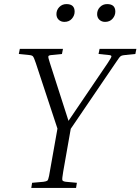

<svg xmlns="http://www.w3.org/2000/svg" viewBox="-20 -919 687 939"><path d="M356 -25 352 0H133L137 -25L193 -30Q207 -32 211.5 -35.5Q216 -39 220 -59L261 -290L155 -611Q146 -638 141 -643.5Q136 -649 121 -650L72 -655L77 -680H288L283 -655L234 -650Q218 -649 216.5 -643.5Q215 -638 224 -611L315 -328L507 -611Q525 -638 525 -643.5Q525 -649 511 -650L462 -655L467 -680H647L642 -655L593 -650Q582 -649 575.5 -647Q569 -645 563 -637Q557 -629 545 -611L326 -289L289 -79Q283 -44 285 -38Q287 -32 302 -30ZM295 -812Q278 -812 267 -822.5Q256 -833 256 -850Q256 -870 270 -884.5Q284 -899 305 -899Q345 -899 345 -862Q345 -843 331.5 -827.5Q318 -812 295 -812ZM494 -812Q477 -812 466 -822.5Q455 -833 455 -850Q455 -870 469 -884.5Q483 -899 504 -899Q544 -899 544 -862Q544 -843 530.5 -827.5Q517 -812 494 -812Z"/></svg>

Font: Inria Serif Light
Style: Italic
Weight: 300
Italic angle: -10°
Designer: Black Foundry Team
Foundry: Black Foundry
Version: Version 1.000; ttfautohint (v1.8.3)